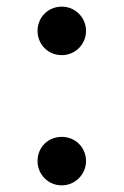

<svg xmlns="http://www.w3.org/2000/svg" viewBox="-20 -542 372 578"><path d="M166 16C207 16 239 -18 239 -57C239 -98 207 -130 166 -130C124 -130 93 -98 93 -57C93 -18 124 16 166 16ZM166 -376C207 -376 239 -409 239 -449C239 -489 207 -522 166 -522C124 -522 93 -489 93 -449C93 -409 124 -376 166 -376Z"/></svg>

Font: Noto Serif CJK SC SemiBold
Style: Regular
Weight: 600
Designer: Ryoko NISHIZUKA 西塚涼子 (kana & ideographs); Frank Grießhammer (Latin, Greek & Cyrillic); Wenlong ZHANG 张文龙 (bopomofo); San
Foundry: Adobe
Version: Version 2.001;hotconv 1.1.0;makeotfexe 2.6.0